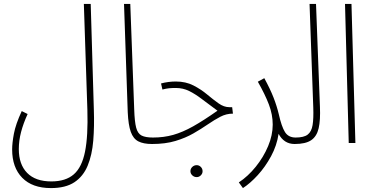

<svg xmlns="http://www.w3.org/2000/svg" viewBox="-20 -730 1907 980"><path d="M42 33Q42 0 51 -48Q60 -96 91 -163L121 -148Q99 -100 87.5 -56Q76 -12 76 31Q76 109 118.5 152.5Q161 196 242 196Q315 196 356.5 160Q398 124 414 44Q430 -36 426 -169L408 -710H443L459 -171Q462 -85 456 -12Q450 61 427.5 115.5Q405 170 360 200Q315 230 240 230Q145 230 93.5 177.5Q42 125 42 33Z M756 5Q712 5 686 -8.5Q660 -22 647.5 -57Q635 -92 632 -157L613 -710H645L665 -172Q667 -109 675 -78.5Q683 -48 703 -38Q723 -28 761 -28Q774 -28 778 -23Q782 -18 782 -12Q782 -4 776.5 0.5Q771 5 756 5Z M756 5 761 -28Q816 -28 864 -41.5Q912 -55 965.5 -85Q1019 -115 1090 -165Q1046 -197 1011.5 -223.5Q977 -250 945.5 -265.5Q914 -281 877 -281Q858 -281 843 -279.5Q828 -278 809 -273L802 -304Q820 -309 839.5 -311.5Q859 -314 877 -314Q928 -314 967 -294Q1006 -274 1037 -248Q1068 -222 1095.5 -202.5Q1123 -183 1150 -183H1165L1169 -150Q1135 -150 1104.5 -134Q1074 -118 1040.5 -95Q1007 -72 967 -49Q927 -26 875.5 -10.5Q824 5 756 5ZM984 174Q971 174 961.5 165Q952 156 952 144Q952 131 961.5 122Q971 113 984 113Q996 113 1005 122Q1014 131 1014 144Q1014 156 1005 165Q996 174 984 174Z M1220 230 1199 201Q1246 170 1285.5 121Q1325 72 1348.5 16Q1372 -40 1372 -94Q1372 -145 1352.5 -196.5Q1333 -248 1296 -313L1329 -331Q1359 -276 1376 -232.5Q1393 -189 1403 -147Q1417 -84 1434.5 -56Q1452 -28 1489 -28Q1502 -28 1506 -23Q1510 -18 1510 -12Q1510 -4 1504.5 0.5Q1499 5 1484 5Q1456 5 1435.5 -8.5Q1415 -22 1402 -47Q1393 13 1363.5 67.5Q1334 122 1295.5 164Q1257 206 1220 230Z M1484 5 1489 -28Q1531 -28 1550.5 -43Q1570 -58 1575.5 -91.5Q1581 -125 1579 -181L1560 -710H1593L1613 -185Q1616 -117 1606.5 -75.5Q1597 -34 1568.5 -14.5Q1540 5 1484 5Z M1760 0 1741 -710H1774L1794 0Z"/></svg>

Font: Noto Sans Arabic UI XCn XLt
Style: Regular
Weight: 200
Width: 2
Designer: Monotype Design Team, Nadine Chahine and Nizar Qandah
Foundry: Monotype Imaging Inc.
Version: Version 2.010; ttfautohint (v1.8.4.7-5d5b)